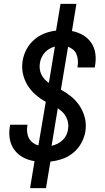

<svg xmlns="http://www.w3.org/2000/svg" viewBox="-20 -863 540 990"><path d="M135 107 158 -32Q126 -37 99 -51.5Q72 -66 54 -90.5Q36 -115 30.5 -146.5Q25 -178 31 -211L32 -220H122L121 -215Q118 -198 120 -181Q122 -164 129.5 -150Q137 -136 150 -126.5Q163 -117 178 -113L216 -338Q187 -354 163 -375Q139 -396 122 -423.5Q105 -451 98 -484Q91 -517 97 -551Q102 -581 117 -609Q132 -637 156 -658Q180 -679 209.5 -690.5Q239 -702 269 -705L292 -843H374L351 -703Q382 -697 408 -682Q434 -667 450.5 -642.5Q467 -618 471.5 -587Q476 -556 470 -524L469 -515H379L380 -520Q383 -537 381.5 -553Q380 -569 374.5 -583Q369 -597 357 -607Q345 -617 331 -622L294 -401Q323 -385 348.5 -364Q374 -343 392 -315Q410 -287 418 -253.5Q426 -220 420 -184Q415 -154 399 -125Q383 -96 357.5 -75Q332 -54 301 -43.5Q270 -33 240 -30L217 107ZM232 -435 263 -623Q248 -619 235 -611.5Q222 -604 211.5 -592.5Q201 -581 194.5 -567Q188 -553 186 -539Q183 -523 185 -507.5Q187 -492 193.5 -478.5Q200 -465 210 -454.5Q220 -444 232 -435ZM246 -111Q262 -115 276.5 -122Q291 -129 303 -140.5Q315 -152 322 -166.5Q329 -181 331 -197Q334 -214 331 -230Q328 -246 321 -260Q314 -274 302.5 -285Q291 -296 278 -305Z"/></svg>

Font: Iosevka Term Curly Md Obl
Style: Regular
Weight: 500
Italic angle: -9°
Designer: Belleve Invis
Foundry: Belleve Invis
Version: Version 32.3.0